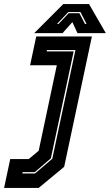

<svg xmlns="http://www.w3.org/2000/svg" viewBox="-86 -718 537 938"><path d="M-66 200 -36 59H54.5L103 18.5L191.5 -399H61L91 -540H363L227.5 97L103 200ZM23 129.5H85L169.5 57.5L282.5 -473.5H143.5L142 -467H274L162.5 55.5L84 123H24.5ZM223 -698H349L431 -556H292.5L267.5 -610L219.5 -556H81ZM247.5 -659 192.5 -601H200L249.5 -653.5H302L329 -601H337L307 -659Z"/></svg>

Font: Tourney ExtraBold
Style: Italic
Weight: 800
Italic angle: -12°
Version: Version 1.015